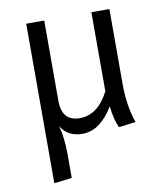

<svg xmlns="http://www.w3.org/2000/svg" viewBox="-83 -600 760 882"><g transform="rotate(-10 296.5 -159.0)"><path d="M515 1 436 11Q417 -31 411 -91Q386 -47 349 -17.5Q312 12 266 12Q197 12 166 -42Q182 15 182 93V203L99 213V-531H183V-156Q183 -61 267 -61Q351 -61 403 -162V-531H487V-181Q487 -80 515 1Z"/></g></svg>

Font: Sedus Text
Style: Regular
Weight: 400
Designer: TypeMates
Foundry: TypeMates, Runge Thomsen GbR
Version: Version 4.202;PS 004.202;hotconv 1.0.88;makeotf.lib2.5.64775